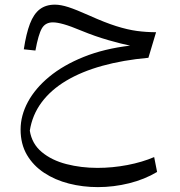

<svg xmlns="http://www.w3.org/2000/svg" viewBox="-20 -442 762 813"><path d="M80.8 -233.2 130 -228Q142.6 -296.8 157.4 -322Q172.2 -347.3 204.1 -347.3Q221.6 -347.3 249.9 -339.4Q278.1 -331.5 327 -311.1Q382.5 -288.2 439.3 -271.9Q496 -255.7 530.9 -248.8Q420.3 -235.7 334.1 -200.9Q247.9 -166.1 188.5 -117Q129.1 -67.9 98.1 -10.3Q67.2 47.3 67.2 106.6Q67.2 167.9 94 213.7Q120.9 259.5 167.1 289.9Q213.2 320.3 271.9 335.3Q330.6 350.3 394.6 350.3Q461.3 350.3 526.9 334Q592.4 317.7 645.2 286.1L632.8 223.1Q582.8 244.6 519.5 256.8Q456.2 268.9 392.6 268.9Q323.7 268.9 261.4 252.9Q199 236.9 157.1 202Q115.1 167.2 106.2 111.4Q116.6 44.7 156 -8.3Q195.3 -61.3 260.3 -100.1Q325.2 -138.9 413.2 -163.3Q501.1 -187.7 608.4 -197.3L640.9 -305.6Q600.3 -305.6 560.1 -310.9Q520 -316.3 472.1 -331.4Q424.2 -346.5 359.2 -375.8Q302.4 -401.2 269.7 -411.8Q237 -422.3 212.4 -422.3Q174.2 -422.3 148.5 -402.8Q122.8 -383.2 106.8 -341.4Q90.8 -299.5 80.8 -233.2Z"/></svg>

Font: Pinar-VF-FD
Style: Regular
Weight: 300
Designer: Amin Abedi
Version: Version 3.0